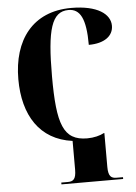

<svg xmlns="http://www.w3.org/2000/svg" viewBox="-62 -771 751 1057"><g transform="rotate(-5 313.0 -242.5)"><path d="M234 239H575V229H540C511 229 494 219 494 165V-22H491C469 -10 435 -1 398 -1C265 -1 234 -94 234 -358C234 -616 263 -714 356 -714C420 -714 451 -659 451 -513C538 -513 587 -551 587 -607C587 -672 516 -724 372 -724C158 -724 48 -574 48 -358C48 -159 136 -18 316 6V165C316 219 299 229 270 229H234Z"/></g></svg>

Font: Noto Serif Display Condensed Black
Style: Regular
Weight: 900
Width: 3
Designer: Monotype Design Team
Foundry: Monotype Imaging Inc.
Version: Version 2.009